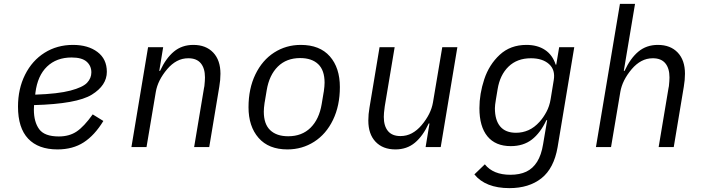

<svg xmlns="http://www.w3.org/2000/svg" viewBox="-20 -760 3640 992"><path d="M73 -209Q73 -301 109.5 -374Q146 -447 210.5 -487.5Q275 -528 357 -528Q435 -528 483.5 -491.5Q532 -455 532 -389Q532 -319 454.5 -271Q377 -223 156 -217Q155 -207 155 -194Q155 -130 182.5 -92.5Q210 -55 284 -55Q338 -55 376 -80.5Q414 -106 459 -169L514 -135Q469 -61 412.5 -24.5Q356 12 277 12Q178 12 125.5 -43.5Q73 -99 73 -209ZM163 -281 162 -271Q280 -275 344 -292Q408 -309 430 -332.5Q452 -356 452 -386Q452 -420 427.5 -441.5Q403 -463 350 -463Q272 -463 223 -416Q174 -369 163 -281Z M659 0 745 -516H823L803 -394H807Q837 -459 878.5 -493.5Q920 -528 979 -528Q1044 -528 1081.5 -488.5Q1119 -449 1119 -379Q1119 -347 1113 -312L1061 0H983L1034 -305L1036 -315Q1039 -344 1039 -360Q1039 -407 1017.5 -433Q996 -459 953 -459Q921 -459 894 -444.5Q867 -430 844 -403Q795 -345 785 -285L737 0Z M1264 -206Q1264 -302 1299.5 -375.5Q1335 -449 1396.5 -488.5Q1458 -528 1534 -528Q1632 -528 1684 -469Q1736 -410 1736 -310Q1736 -214 1700.5 -140.5Q1665 -67 1603 -27.5Q1541 12 1465 12Q1368 12 1316 -47.5Q1264 -107 1264 -206ZM1642 -222 1652 -282 1653 -287Q1657 -315 1657 -333Q1657 -397 1624 -428.5Q1591 -460 1531 -460Q1460 -460 1415.5 -416Q1371 -372 1358 -294L1348 -234L1347 -229Q1343 -201 1343 -183Q1343 -119 1376 -87.5Q1409 -56 1469 -56Q1540 -56 1584.5 -100Q1629 -144 1642 -222Z M2199 -122H2195Q2165 -57 2123.5 -22.5Q2082 12 2023 12Q1958 12 1920.5 -27.5Q1883 -67 1883 -137Q1883 -170 1889 -204L1941 -516H2019L1968 -211L1967 -203Q1963 -175 1963 -156Q1963 -109 1984.5 -83Q2006 -57 2049 -57Q2081 -57 2108 -71.5Q2135 -86 2158 -113Q2207 -171 2217 -231L2265 -516H2343L2257 0H2179Z M2431 141 2485 89Q2528 143 2617 143Q2665 143 2699 127Q2733 111 2755 76Q2777 41 2786 -15L2807 -139H2803Q2772 -73 2728 -39Q2684 -5 2619 -5Q2540 -5 2498.5 -55.5Q2457 -106 2457 -201Q2457 -275 2482 -350.5Q2507 -426 2562 -477Q2617 -528 2700 -528Q2757 -528 2796 -502Q2835 -476 2851 -426H2854L2869 -516H2947L2861 0Q2842 110 2777.5 161Q2713 212 2612 212Q2550 212 2504.5 194Q2459 176 2431 141ZM2768 -131Q2787 -152 2803 -181.5Q2819 -211 2825 -248L2841 -346Q2850 -399 2816.5 -429Q2783 -459 2723 -459Q2652 -459 2607.5 -416Q2563 -373 2551 -299L2542 -245Q2537 -215 2537 -201Q2537 -139 2564.5 -106.5Q2592 -74 2646 -74Q2680 -74 2710.5 -87.5Q2741 -101 2768 -131Z M3183 -740H3261L3203 -394H3207Q3237 -459 3278.5 -493.5Q3320 -528 3379 -528Q3444 -528 3481.5 -488.5Q3519 -449 3519 -379Q3519 -347 3513 -312L3461 0H3383L3434 -305L3436 -315Q3439 -344 3439 -360Q3439 -407 3417.5 -433Q3396 -459 3353 -459Q3321 -459 3294 -444.5Q3267 -430 3244 -403Q3195 -345 3185 -285L3137 0H3059Z"/></svg>

Font: iA Writer Mono V
Style: Regular
Weight: 400
Italic angle: -9.5°
Designer: Mike Abbink, Paul van der Laan, Pieter van Rosmalen
Foundry: Bold Monday
Version: Version 2.000